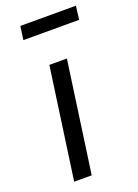

<svg xmlns="http://www.w3.org/2000/svg" viewBox="-141 -793 614 854"><g transform="rotate(-20 166.0 -366.5)"><path d="M140 0H57L131 -526H214ZM60 -669 69 -733H332L324 -669Z"/></g></svg>

Font: FiraGO Book
Style: Italic
Weight: 350
Italic angle: -8°
Designer: bBox Type GmbH
Foundry: bBox Type GmbH
Version: Version 1.001